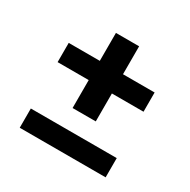

<svg xmlns="http://www.w3.org/2000/svg" viewBox="-107 -559 625 631"><g transform="rotate(30 206.0 -243.0)"><path d="M161 -278H43V-351H161V-457H249V-351H369V-278H249V-172H161ZM43 -102H369V-29H43Z"/></g></svg>

Font: Pridi
Style: Regular
Weight: 400
Designer: Katatrad Team
Foundry: CadsonDemak
Version: Version 1.001